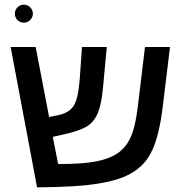

<svg xmlns="http://www.w3.org/2000/svg" viewBox="-20 -804 795 829"><path d="M44 -745C44 -724 61 -706 83 -706C104 -706 122 -724 122 -745C122 -766 104 -784 83 -784C62 -784 44 -766 44 -745ZM140 5C256 4 345 -1 408 -12C470 -22 519 -38 555 -61C591 -83 619 -115 638 -157C657 -198 673 -261 683 -346L714 -601H606L575 -343C567 -280 556 -233 540 -203C523 -169 497 -143 460 -127C407 -102 327 -96 243 -96H231L208 -213L281 -230C320 -240 349 -252 366 -266C409 -300 419 -362 426 -439L441 -601H334L324 -459C319 -405 312 -363 293 -340C280 -324 258 -312 228 -306L192 -299L134 -601H26Z"/></svg>

Font: Noto Sans Hebrew Droid Medium
Style: Regular
Weight: 500
Designer: Monotype Design Team
Foundry: Monotype Imaging Inc.
Version: Version 1.100